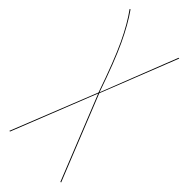

<svg xmlns="http://www.w3.org/2000/svg" viewBox="-230 -561 791 791"><g transform="rotate(45 165.5 -165.5)"><path d="M167 -183.1 315.9 188 312 188.5 164.6 -179.2 18.6 188.5H14.6L162.6 -183.1Q114.7 -321.8 80.3 -394.8Q45.9 -467.8 9.8 -517.1L13.7 -518.6Q49.8 -467.8 84.2 -394.5Q118.7 -321.3 165 -186.5L294.9 -517.6L298.8 -517.1Z"/></g></svg>

Font: Fira Sans Compressed Four
Style: Regular
Weight: 100
Width: 1
Designer: Carrois Corporate & Edenspiekermann AG
Foundry: Carrois Corporate GbR & Edenspiekermann AG
Version: Version 4.203;PS 004.203;hotconv 1.0.88;makeotf.lib2.5.64775